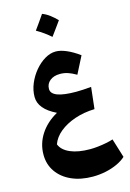

<svg xmlns="http://www.w3.org/2000/svg" viewBox="-187 -1066 1018 1509"><g transform="rotate(-15 322.0 -311.5)"><path d="M228.5 -199.7Q90.8 -266.6 90.8 -365.2Q90.8 -419.4 113 -472.9Q135.3 -526.4 172.1 -570.6Q209 -614.7 253.7 -641.4Q298.3 -668 343.3 -668Q380.9 -668 429.9 -647Q479 -626 532.2 -586.9L460.9 -447.3Q420.9 -470.2 391.8 -479.5Q362.8 -488.8 329.6 -488.8Q278.8 -488.8 247.6 -463.4Q216.3 -438 216.3 -396.5Q216.3 -320.3 418 -320.3Q444.3 -320.3 473.9 -322Q503.4 -323.7 540.5 -327.1L521 -151.4Q434.6 -148.9 360.4 -123.8Q286.1 -98.6 234.6 -56.6Q183.1 -14.6 164.1 39.6Q182.6 88.4 246.1 116.2Q309.6 144 407.7 144Q437 144 472.2 140.1Q507.3 136.2 540.5 129.6Q573.7 123 596.2 115.2L644 270Q616.2 295.9 573.2 315.9Q530.3 335.9 478.5 346.9Q426.8 357.9 372.6 357.9Q273.9 357.9 199.2 324.2Q124.5 290.5 82.8 230.5Q41 170.4 41 90.8Q41 2 90.1 -74Q139.2 -149.9 228.5 -199.7ZM316.4 -981.4Q348.6 -969.2 377.4 -947.3Q406.2 -925.3 431.6 -898.9Q411.6 -871.1 391.1 -842.5Q370.6 -814 349.1 -785.2Q324.2 -807.1 295.9 -827.6Q267.6 -848.1 235.4 -866.2Q256.8 -895.5 276.9 -924.3Q296.9 -953.1 316.4 -981.4Z"/></g></svg>

Font: Pinar ExtraBold
Style: Regular
Weight: 800
Designer: Amin Abedi
Version: Version 3.000